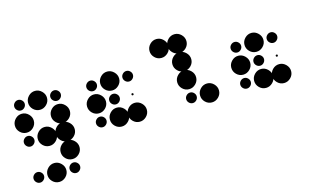

<svg xmlns="http://www.w3.org/2000/svg" viewBox="-113 -1024 2890 1714"><g transform="rotate(-15 1331.5 -167.0)"><path d="M416.7 201.7Q435.8 201.7 450.4 216.3Q465 230.8 465 250Q465 270 450.4 284.6Q435.8 299.2 416.7 299.2Q396.7 299.2 382.1 284.6Q367.5 270 367.5 250Q367.5 230.8 382.1 216.3Q396.7 201.7 416.7 201.7ZM250 162.5Q285 162.5 311.2 188.8Q337.5 215 337.5 250Q337.5 285.8 311.2 311.7Q285 337.5 250 337.5Q214.2 337.5 188.3 311.7Q162.5 285.8 162.5 250Q162.5 215 188.3 188.8Q214.2 162.5 250 162.5ZM83.3 201.7Q102.5 201.7 117.1 216.3Q131.7 230.8 131.7 250Q131.7 270 117.1 284.6Q102.5 299.2 83.3 299.2Q63.3 299.2 48.8 284.6Q34.2 270 34.2 250Q34.2 230.8 48.8 216.3Q63.3 201.7 83.3 201.7ZM416.7 -4.2Q451.7 -4.2 477.9 22.1Q504.2 48.3 504.2 83.3Q504.2 119.2 477.9 145Q451.7 170.8 416.7 170.8Q380.8 170.8 355 145Q329.2 119.2 329.2 83.3Q329.2 48.3 355 22.1Q380.8 -4.2 416.7 -4.2ZM416.7 -170.8Q451.7 -170.8 477.9 -144.6Q504.2 -118.3 504.2 -83.3Q504.2 -47.5 477.9 -21.7Q451.7 4.2 416.7 4.2Q380.8 4.2 355 -21.7Q329.2 -47.5 329.2 -83.3Q329.2 -118.3 355 -144.6Q380.8 -170.8 416.7 -170.8ZM250 -170.8Q285 -170.8 311.2 -144.6Q337.5 -118.3 337.5 -83.3Q337.5 -47.5 311.2 -21.7Q285 4.2 250 4.2Q214.2 4.2 188.3 -21.7Q162.5 -47.5 162.5 -83.3Q162.5 -118.3 188.3 -144.6Q214.2 -170.8 250 -170.8ZM83.3 -131.7Q102.5 -131.7 117.1 -117.1Q131.7 -102.5 131.7 -83.3Q131.7 -63.3 117.1 -48.8Q102.5 -34.2 83.3 -34.2Q63.3 -34.2 48.8 -48.8Q34.2 -63.3 34.2 -83.3Q34.2 -102.5 48.8 -117.1Q63.3 -131.7 83.3 -131.7ZM416.7 -337.5Q451.7 -337.5 477.9 -311.2Q504.2 -285 504.2 -250Q504.2 -214.2 477.9 -188.3Q451.7 -162.5 416.7 -162.5Q380.8 -162.5 355 -188.3Q329.2 -214.2 329.2 -250Q329.2 -285 355 -311.2Q380.8 -337.5 416.7 -337.5ZM83.3 -337.5Q118.3 -337.5 144.6 -311.2Q170.8 -285 170.8 -250Q170.8 -214.2 144.6 -188.3Q118.3 -162.5 83.3 -162.5Q47.5 -162.5 21.7 -188.3Q-4.2 -214.2 -4.2 -250Q-4.2 -285 21.7 -311.2Q47.5 -337.5 83.3 -337.5ZM416.7 -465Q435.8 -465 450.4 -450.4Q465 -435.8 465 -416.7Q465 -396.7 450.4 -382.1Q435.8 -367.5 416.7 -367.5Q396.7 -367.5 382.1 -382.1Q367.5 -396.7 367.5 -416.7Q367.5 -435.8 382.1 -450.4Q396.7 -465 416.7 -465ZM250 -504.2Q285 -504.2 311.2 -477.9Q337.5 -451.7 337.5 -416.7Q337.5 -380.8 311.2 -355Q285 -329.2 250 -329.2Q214.2 -329.2 188.3 -355Q162.5 -380.8 162.5 -416.7Q162.5 -451.7 188.3 -477.9Q214.2 -504.2 250 -504.2ZM83.3 -465Q102.5 -465 117.1 -450.4Q131.7 -435.8 131.7 -416.7Q131.7 -396.7 117.1 -382.1Q102.5 -367.5 83.3 -367.5Q63.3 -367.5 48.8 -382.1Q34.2 -396.7 34.2 -416.7Q34.2 -435.8 48.8 -450.4Q63.3 -465 83.3 -465Z M1083.3 -170.8Q1118.3 -170.8 1144.6 -144.6Q1170.8 -118.3 1170.8 -83.3Q1170.8 -47.5 1144.6 -21.7Q1118.3 4.2 1083.3 4.2Q1047.5 4.2 1021.7 -21.7Q995.8 -47.5 995.8 -83.3Q995.8 -118.3 1021.7 -144.6Q1047.5 -170.8 1083.3 -170.8ZM916.7 -170.8Q951.7 -170.8 977.9 -144.6Q1004.2 -118.3 1004.2 -83.3Q1004.2 -47.5 977.9 -21.7Q951.7 4.2 916.7 4.2Q880.8 4.2 855 -21.7Q829.2 -47.5 829.2 -83.3Q829.2 -118.3 855 -144.6Q880.8 -170.8 916.7 -170.8ZM750 -131.7Q769.2 -131.7 783.8 -117.1Q798.3 -102.5 798.3 -83.3Q798.3 -63.3 783.8 -48.8Q769.2 -34.2 750 -34.2Q730 -34.2 715.4 -48.8Q700.8 -63.3 700.8 -83.3Q700.8 -102.5 715.4 -117.1Q730 -131.7 750 -131.7ZM916.7 -92.5Q925.8 -92.5 925.8 -83.3Q925.8 -73.3 916.7 -73.3Q906.7 -73.3 906.7 -83.3Q906.7 -92.5 916.7 -92.5ZM750 -131.7Q769.2 -131.7 783.8 -117.1Q798.3 -102.5 798.3 -83.3Q798.3 -63.3 783.8 -48.8Q769.2 -34.2 750 -34.2Q730 -34.2 715.4 -48.8Q700.8 -63.3 700.8 -83.3Q700.8 -102.5 715.4 -117.1Q730 -131.7 750 -131.7ZM1083.3 -259.2Q1092.5 -259.2 1092.5 -250Q1092.5 -240 1083.3 -240Q1073.3 -240 1073.3 -250Q1073.3 -259.2 1083.3 -259.2ZM916.7 -298.3Q935.8 -298.3 950.4 -283.8Q965 -269.2 965 -250Q965 -230 950.4 -215.4Q935.8 -200.8 916.7 -200.8Q896.7 -200.8 882.1 -215.4Q867.5 -230 867.5 -250Q867.5 -269.2 882.1 -283.8Q896.7 -298.3 916.7 -298.3ZM750 -337.5Q785 -337.5 811.3 -311.2Q837.5 -285 837.5 -250Q837.5 -214.2 811.3 -188.3Q785 -162.5 750 -162.5Q714.2 -162.5 688.3 -188.3Q662.5 -214.2 662.5 -250Q662.5 -285 688.3 -311.2Q714.2 -337.5 750 -337.5ZM1083.3 -465Q1102.5 -465 1117.1 -450.4Q1131.7 -435.8 1131.7 -416.7Q1131.7 -396.7 1117.1 -382.1Q1102.5 -367.5 1083.3 -367.5Q1063.3 -367.5 1048.8 -382.1Q1034.2 -396.7 1034.2 -416.7Q1034.2 -435.8 1048.8 -450.4Q1063.3 -465 1083.3 -465ZM916.7 -504.2Q951.7 -504.2 977.9 -477.9Q1004.2 -451.7 1004.2 -416.7Q1004.2 -380.8 977.9 -355Q951.7 -329.2 916.7 -329.2Q880.8 -329.2 855 -355Q829.2 -380.8 829.2 -416.7Q829.2 -451.7 855 -477.9Q880.8 -504.2 916.7 -504.2ZM750 -465Q769.2 -465 783.8 -450.4Q798.3 -435.8 798.3 -416.7Q798.3 -396.7 783.8 -382.1Q769.2 -367.5 750 -367.5Q730 -367.5 715.4 -382.1Q700.8 -396.7 700.8 -416.7Q700.8 -435.8 715.4 -450.4Q730 -465 750 -465Z M1750 -170.8Q1785 -170.8 1811.3 -144.6Q1837.5 -118.3 1837.5 -83.3Q1837.5 -47.5 1811.3 -21.7Q1785 4.2 1750 4.2Q1714.2 4.2 1688.3 -21.7Q1662.5 -47.5 1662.5 -83.3Q1662.5 -118.3 1688.3 -144.6Q1714.2 -170.8 1750 -170.8ZM1583.3 -131.7Q1602.5 -131.7 1617.1 -117.1Q1631.7 -102.5 1631.7 -83.3Q1631.7 -63.3 1617.1 -48.8Q1602.5 -34.2 1583.3 -34.2Q1563.3 -34.2 1548.8 -48.8Q1534.2 -63.3 1534.2 -83.3Q1534.2 -102.5 1548.8 -117.1Q1563.3 -131.7 1583.3 -131.7ZM1583.3 -337.5Q1618.3 -337.5 1644.6 -311.2Q1670.8 -285 1670.8 -250Q1670.8 -214.2 1644.6 -188.3Q1618.3 -162.5 1583.3 -162.5Q1547.5 -162.5 1521.7 -188.3Q1495.8 -214.2 1495.8 -250Q1495.8 -285 1521.7 -311.2Q1547.5 -337.5 1583.3 -337.5ZM1583.3 -504.2Q1618.3 -504.2 1644.6 -477.9Q1670.8 -451.7 1670.8 -416.7Q1670.8 -380.8 1644.6 -355Q1618.3 -329.2 1583.3 -329.2Q1547.5 -329.2 1521.7 -355Q1495.8 -380.8 1495.8 -416.7Q1495.8 -451.7 1521.7 -477.9Q1547.5 -504.2 1583.3 -504.2ZM1583.3 -670.8Q1618.3 -670.8 1644.6 -644.6Q1670.8 -618.3 1670.8 -583.3Q1670.8 -547.5 1644.6 -521.7Q1618.3 -495.8 1583.3 -495.8Q1547.5 -495.8 1521.7 -521.7Q1495.8 -547.5 1495.8 -583.3Q1495.8 -618.3 1521.7 -644.6Q1547.5 -670.8 1583.3 -670.8ZM1416.7 -670.8Q1451.7 -670.8 1477.9 -644.6Q1504.2 -618.3 1504.2 -583.3Q1504.2 -547.5 1477.9 -521.7Q1451.7 -495.8 1416.7 -495.8Q1380.8 -495.8 1355 -521.7Q1329.2 -547.5 1329.2 -583.3Q1329.2 -618.3 1355 -644.6Q1380.8 -670.8 1416.7 -670.8Z M2416.7 -170.8Q2451.7 -170.8 2477.9 -144.6Q2504.2 -118.3 2504.2 -83.3Q2504.2 -47.5 2477.9 -21.7Q2451.7 4.2 2416.7 4.2Q2380.8 4.2 2355 -21.7Q2329.2 -47.5 2329.2 -83.3Q2329.2 -118.3 2355 -144.6Q2380.8 -170.8 2416.7 -170.8ZM2250 -170.8Q2285 -170.8 2311.2 -144.6Q2337.5 -118.3 2337.5 -83.3Q2337.5 -47.5 2311.2 -21.7Q2285 4.2 2250 4.2Q2214.2 4.2 2188.3 -21.7Q2162.5 -47.5 2162.5 -83.3Q2162.5 -118.3 2188.3 -144.6Q2214.2 -170.8 2250 -170.8ZM2083.3 -131.7Q2102.5 -131.7 2117.1 -117.1Q2131.7 -102.5 2131.7 -83.3Q2131.7 -63.3 2117.1 -48.8Q2102.5 -34.2 2083.3 -34.2Q2063.3 -34.2 2048.8 -48.8Q2034.2 -63.3 2034.2 -83.3Q2034.2 -102.5 2048.8 -117.1Q2063.3 -131.7 2083.3 -131.7ZM2250 -92.5Q2259.2 -92.5 2259.2 -83.3Q2259.2 -73.3 2250 -73.3Q2240 -73.3 2240 -83.3Q2240 -92.5 2250 -92.5ZM2083.3 -131.7Q2102.5 -131.7 2117.1 -117.1Q2131.7 -102.5 2131.7 -83.3Q2131.7 -63.3 2117.1 -48.8Q2102.5 -34.2 2083.3 -34.2Q2063.3 -34.2 2048.8 -48.8Q2034.2 -63.3 2034.2 -83.3Q2034.2 -102.5 2048.8 -117.1Q2063.3 -131.7 2083.3 -131.7ZM2416.7 -259.2Q2425.8 -259.2 2425.8 -250Q2425.8 -240 2416.7 -240Q2406.7 -240 2406.7 -250Q2406.7 -259.2 2416.7 -259.2ZM2250 -298.3Q2269.2 -298.3 2283.8 -283.8Q2298.3 -269.2 2298.3 -250Q2298.3 -230 2283.8 -215.4Q2269.2 -200.8 2250 -200.8Q2230 -200.8 2215.4 -215.4Q2200.8 -230 2200.8 -250Q2200.8 -269.2 2215.4 -283.8Q2230 -298.3 2250 -298.3ZM2083.3 -337.5Q2118.3 -337.5 2144.6 -311.2Q2170.8 -285 2170.8 -250Q2170.8 -214.2 2144.6 -188.3Q2118.3 -162.5 2083.3 -162.5Q2047.5 -162.5 2021.7 -188.3Q1995.8 -214.2 1995.8 -250Q1995.8 -285 2021.7 -311.2Q2047.5 -337.5 2083.3 -337.5ZM2416.7 -465Q2435.8 -465 2450.4 -450.4Q2465 -435.8 2465 -416.7Q2465 -396.7 2450.4 -382.1Q2435.8 -367.5 2416.7 -367.5Q2396.7 -367.5 2382.1 -382.1Q2367.5 -396.7 2367.5 -416.7Q2367.5 -435.8 2382.1 -450.4Q2396.7 -465 2416.7 -465ZM2250 -504.2Q2285 -504.2 2311.2 -477.9Q2337.5 -451.7 2337.5 -416.7Q2337.5 -380.8 2311.2 -355Q2285 -329.2 2250 -329.2Q2214.2 -329.2 2188.3 -355Q2162.5 -380.8 2162.5 -416.7Q2162.5 -451.7 2188.3 -477.9Q2214.2 -504.2 2250 -504.2ZM2083.3 -465Q2102.5 -465 2117.1 -450.4Q2131.7 -435.8 2131.7 -416.7Q2131.7 -396.7 2117.1 -382.1Q2102.5 -367.5 2083.3 -367.5Q2063.3 -367.5 2048.8 -382.1Q2034.2 -396.7 2034.2 -416.7Q2034.2 -435.8 2048.8 -450.4Q2063.3 -465 2083.3 -465Z"/></g></svg>

Font: 0xA000-Dots-Mono
Style: Dots-Mono
Weight: 400
Version: Version 0.1